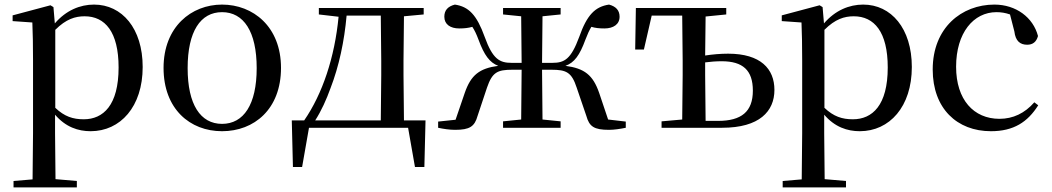

<svg xmlns="http://www.w3.org/2000/svg" viewBox="-20 -557 4586 837"><path d="M375 15C505 15 602 -92 602 -265C602 -433 512 -537 390 -537C329 -537 268 -512 219 -455L213 -526L200 -534L35 -490V-465L121 -459C123 -410 124 -361 124 -293V23L122 225L39 232V260H315V232L222 224L220 23V-57C266 -3 321 15 375 15ZM221 -427C268 -474 308 -486 349 -486C438 -486 497 -418 497 -263C497 -98 430 -37 345 -37C298 -37 261 -49 221 -87Z M948 15C1088 15 1205 -81 1205 -261C1205 -441 1083 -537 948 -537C814 -537 693 -440 693 -261C693 -82 808 15 948 15ZM948 -17C854 -17 798 -101 798 -260C798 -420 854 -504 948 -504C1042 -504 1099 -420 1099 -260C1099 -101 1042 -17 948 -17Z M1370 -494 1456 -484C1439 -307 1386 -148 1306 -32H1252L1257 171H1297L1327 0H1759L1789 171H1830L1835 -32H1741L1739 -230V-292L1741 -486L1827 -494V-522H1370ZM1640 -32H1354C1381 -74 1403 -123 1421 -173C1458 -269 1481 -377 1491 -489H1640L1642 -292V-230Z M2173 -494 2252 -486 2254 -283H2210C2158 -283 2128 -299 2093 -396C2058 -493 2023 -528 1963 -537C1932 -529 1917 -512 1917 -484C1917 -451 1943 -433 1982 -433C2004 -433 2022 -435 2039 -440C2049 -425 2057 -408 2066 -384C2091 -316 2115 -284 2152 -270C2070 -259 2033 -230 2006 -152L1966 -35L1890 -27V0C1913 5 1940 9 1964 9C2027 9 2049 -5 2062 -52L2103 -175C2126 -242 2148 -253 2214 -253H2254L2252 -36L2173 -28V0H2424V-28L2345 -36L2343 -253H2384C2449 -253 2472 -242 2494 -175L2536 -52C2549 -5 2570 9 2635 9C2657 9 2684 5 2708 0V-27L2631 -36L2592 -152C2565 -230 2528 -259 2445 -270C2484 -284 2507 -316 2532 -384C2541 -408 2549 -425 2558 -440C2575 -435 2592 -433 2615 -433C2654 -433 2681 -451 2681 -484C2681 -512 2665 -529 2635 -537C2575 -528 2539 -493 2505 -396C2469 -299 2441 -283 2388 -283H2343L2345 -486L2424 -494V-522H2173Z M2864 0H3128C3291 0 3356 -72 3356 -165C3356 -257 3296 -323 3154 -323C3121 -323 3087 -320 3054 -315L3056 -485L3146 -494V-522H2752L2749 -341H2787L2821 -489H2954L2956 -292V-230L2954 -36L2864 -28ZM3054 -285C3077 -288 3101 -290 3126 -290C3218 -290 3262 -251 3262 -162C3262 -70 3212 -30 3110 -30H3056L3054 -230Z M3728 15C3858 15 3955 -92 3955 -265C3955 -433 3865 -537 3743 -537C3682 -537 3621 -512 3572 -455L3566 -526L3553 -534L3388 -490V-465L3474 -459C3476 -410 3477 -361 3477 -293V23L3475 225L3392 232V260H3668V232L3575 224L3573 23V-57C3619 -3 3674 15 3728 15ZM3574 -427C3621 -474 3661 -486 3702 -486C3791 -486 3850 -418 3850 -263C3850 -98 3783 -37 3698 -37C3651 -37 3614 -49 3574 -87Z M4300 15C4399 15 4460 -25 4506 -98L4489 -111C4447 -63 4396 -39 4337 -39C4225 -39 4148 -122 4148 -266C4148 -414 4224 -504 4324 -504C4344 -504 4363 -501 4383 -494L4402 -420C4407 -378 4427 -362 4458 -362C4482 -362 4498 -374 4505 -400C4484 -481 4409 -537 4315 -537C4172 -537 4046 -436 4046 -254C4046 -84 4152 15 4300 15Z"/></svg>

Font: Noto Serif HK Medium
Style: Regular
Weight: 500
Designer: Ryoko NISHIZUKA 西塚涼子 (kana & ideographs); Frank Grießhammer (Latin, Greek & Cyrillic); Wenlong ZHANG 张文龙 (bopomofo); San
Foundry: Adobe
Version: Version 2.001;hotconv 1.1.0;makeotfexe 2.6.0